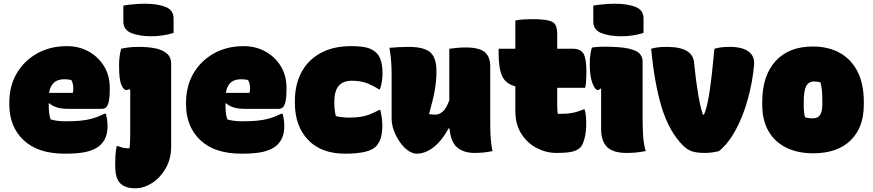

<svg xmlns="http://www.w3.org/2000/svg" viewBox="-20 -812 4690 1032"><path d="M340 -564Q404 -564 456 -535.5Q508 -507 539 -456.5Q570 -406 570 -339V-336Q570 -287 564 -263.5Q558 -240 548.5 -233.5Q539 -227 528 -227H344Q307 -227 283 -235.5Q259 -244 245 -257L242 -256V-244Q242 -225 244 -206.5Q246 -188 252 -170Q288 -160 330 -160Q375 -160 409.5 -163Q444 -166 476 -175Q508 -184 543 -201H549Q554 -182 556 -166Q558 -150 558 -132Q558 -63 512 -26Q486 -6 444.5 4Q403 14 328 14Q184 14 107 -58.5Q30 -131 30 -251V-261Q30 -349 69.5 -417Q109 -485 179 -524.5Q249 -564 340 -564ZM325 -386Q255 -386 244 -313H371Q374 -322 374 -336Q374 -365 363 -382Q347 -386 325 -386Z M727 -560Q774 -560 813 -552.5Q852 -545 876 -525Q900 -505 900 -469V-25Q900 42 870.5 93Q841 144 797 172Q753 200 707 200Q677 200 657.5 192.5Q638 185 626 173Q612 159 605.5 135Q599 111 599 71Q599 48 600.5 24Q602 0 607 -27H613Q627 -22 638.5 -18.5Q650 -15 666 -15H676Q679 -39 679.5 -65Q680 -91 680 -125V-328L674 -333Q667 -328 658 -328Q645 -328 632.5 -355.5Q620 -383 620 -459Q620 -489 623 -509.5Q626 -530 631 -550Q648 -554 671 -557Q694 -560 727 -560ZM643 -782Q672 -787 703.5 -789.5Q735 -792 761 -792Q826 -792 869.5 -775Q913 -758 913 -713V-635Q885 -626 853 -621.5Q821 -617 795 -617Q731 -617 687 -634Q643 -651 643 -696Z M1290 -564Q1354 -564 1406 -535.5Q1458 -507 1489 -456.5Q1520 -406 1520 -339V-336Q1520 -287 1514 -263.5Q1508 -240 1498.5 -233.5Q1489 -227 1478 -227H1294Q1257 -227 1233 -235.5Q1209 -244 1195 -257L1192 -256V-244Q1192 -225 1194 -206.5Q1196 -188 1202 -170Q1238 -160 1280 -160Q1325 -160 1359.5 -163Q1394 -166 1426 -175Q1458 -184 1493 -201H1499Q1504 -182 1506 -166Q1508 -150 1508 -132Q1508 -63 1462 -26Q1436 -6 1394.5 4Q1353 14 1278 14Q1134 14 1057 -58.5Q980 -131 980 -251V-261Q980 -349 1019.5 -417Q1059 -485 1129 -524.5Q1199 -564 1290 -564ZM1275 -386Q1205 -386 1194 -313H1321Q1324 -322 1324 -336Q1324 -365 1313 -382Q1297 -386 1275 -386Z M1868 -564Q1920 -564 1951.5 -556Q1983 -548 2004 -527Q2036 -495 2036 -419Q2036 -399 2033 -376Q2030 -353 2022 -332H2016Q1973 -359 1941.5 -368.5Q1910 -378 1872 -378Q1823 -378 1800 -350Q1777 -322 1777 -266V-258Q1777 -239 1779 -222Q1781 -205 1785 -188Q1802 -184 1819.5 -182Q1837 -180 1856 -180Q1890 -180 1915 -183.5Q1940 -187 1964.5 -196Q1989 -205 2018 -221H2024Q2035 -177 2035 -135Q2035 -59 2000 -24Q1962 14 1835 14Q1706 14 1635.5 -60.5Q1565 -135 1565 -259V-269Q1565 -358 1600.5 -424Q1636 -490 1703.5 -527Q1771 -564 1868 -564Z M2175 -560Q2259 -560 2292.5 -531Q2326 -502 2326 -428Q2326 -379 2317 -327.5Q2308 -276 2286 -199Q2294 -197 2303.5 -196.5Q2313 -196 2322 -196Q2341 -196 2360 -212.5Q2379 -229 2395 -273V-550Q2416 -553 2439.5 -555Q2463 -557 2480 -557Q2555 -557 2585 -532.5Q2615 -508 2615 -454V-140Q2615 -57 2627 0Q2583 10 2530 10Q2474 10 2438.5 -18.5Q2403 -47 2396 -122H2391Q2357 -58 2312 -22Q2267 14 2219 14Q2197 14 2173 -3Q2149 -20 2129.5 -48Q2110 -76 2097.5 -109Q2085 -142 2085 -174V-410Q2085 -492 2073 -555Q2098 -557 2124 -558.5Q2150 -560 2175 -560Z M3123 -224Q3128 -202 3129.5 -186Q3131 -170 3131 -151Q3131 -103 3122 -68Q3113 -33 3099 -19Q3084 -4 3056.5 3Q3029 10 2970 10Q2916 10 2865.5 -16Q2815 -42 2782.5 -92.5Q2750 -143 2750 -215V-348Q2699 -361 2679.5 -402Q2660 -443 2660 -531V-550H2750V-702Q2770 -706 2792.5 -707.5Q2815 -709 2837 -709Q2898 -709 2927.5 -702Q2957 -695 2966 -677.5Q2975 -660 2975 -626V-550H3059Q3101 -550 3116.5 -523Q3132 -496 3132 -423Q3132 -403 3130.5 -379Q3129 -355 3125 -340H2975V-246Q2975 -220 2978 -200H2988Q3029 -200 3057.5 -205.5Q3086 -211 3117 -224Z M3211 -118V-335H3205Q3201 -328 3194 -328Q3178 -328 3164 -366Q3150 -404 3150 -465Q3150 -497 3153 -517Q3156 -537 3161 -556Q3175 -559 3195.5 -560Q3216 -561 3227 -561Q3316 -561 3360.5 -550.5Q3405 -540 3419.5 -522Q3434 -504 3434 -483V-175Q3434 -124 3437 -79Q3440 -34 3451 0Q3424 5 3401.5 7.5Q3379 10 3348 10Q3275 10 3243 -22Q3211 -54 3211 -118ZM3169 -782Q3198 -787 3229.5 -789.5Q3261 -792 3287 -792Q3352 -792 3395.5 -775Q3439 -758 3439 -713V-635Q3411 -626 3379 -621.5Q3347 -617 3321 -617Q3257 -617 3213 -634Q3169 -651 3169 -696Z M3564 -560Q3707 -560 3711 -471Q3720 -380 3732.5 -306.5Q3745 -233 3758 -196H3764Q3781 -233 3794 -320.5Q3807 -408 3820 -550Q3842 -556 3860.5 -558Q3879 -560 3904 -560Q3969 -560 4003.5 -535Q4038 -510 4033 -460Q4024 -367 3999 -277Q3974 -187 3935 -114.5Q3896 -42 3845 0Q3826 5 3806.5 7.5Q3787 10 3768 10Q3724 10 3698.5 1Q3673 -8 3652 -29Q3577 -104 3537.5 -232Q3498 -360 3480 -550Q3498 -555 3516.5 -557.5Q3535 -560 3564 -560Z M4349 -562Q4432 -562 4493.5 -528Q4555 -494 4589 -428Q4623 -362 4623 -264V-250Q4623 -126 4551.5 -57Q4480 12 4351 12Q4269 12 4207 -18Q4145 -48 4111 -106.5Q4077 -165 4077 -250V-264Q4077 -405 4148.5 -483.5Q4220 -562 4349 -562ZM4355 -374Q4326 -374 4313 -348.5Q4300 -323 4300 -263V-250Q4300 -204 4307 -182Q4315 -179 4324.5 -177.5Q4334 -176 4349 -176Q4375 -176 4387.5 -193.5Q4400 -211 4400 -251V-264Q4400 -300 4398 -324Q4396 -348 4390 -369Q4376 -374 4355 -374Z"/></svg>

Font: Recursive Sn Csl St XBk
Style: Regular
Weight: 1000
Version: Version 1.079;hotconv 1.0.112;makeotfexe 2.5.65598; ttfautoh